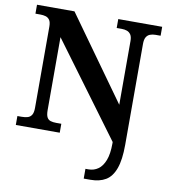

<svg xmlns="http://www.w3.org/2000/svg" viewBox="-100 -798 988 1123"><g transform="rotate(10 394.0 -237.0)"><path d="M473.7 240V182H491.8Q523.8 182 548.9 164.3Q574 146.7 588.7 108.5Q603.4 70.3 603.4 9V0L196.3 -551.1V-118.1Q196.3 -90 203.5 -75.9Q210.8 -61.9 225.1 -57.4Q239.5 -53 258.6 -53H289V0H28.1V-53H52.7Q72.8 -53 88.4 -57.4Q104 -61.9 112.7 -75.9Q121.4 -90 121.4 -118.1V-599.9Q121.4 -627 112.5 -639.8Q103.6 -652.6 89.2 -656.8Q74.7 -661 58 -661H28.1V-714H250.6L603.4 -221.4V-599.9Q603.4 -624.7 594.8 -637.8Q586.2 -650.8 572.3 -655.9Q558.4 -661 541.1 -661H510.7V-714H771.5V-661H741.1Q723.2 -661 708.8 -655.4Q694.5 -649.8 686.4 -636Q678.3 -622.1 678.3 -595.9V3.4Q678.3 92.4 659.3 144.5Q640.2 196.7 603.8 218.3Q567.4 240 513.5 240Z"/></g></svg>

Font: Noto Serif Telugu
Style: Regular
Weight: 400
Designer: Jelle Bosma - Monotype Design Team
Foundry: Monotype Imaging Inc.
Version: Version 2.003